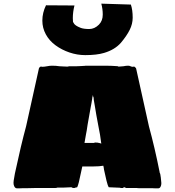

<svg xmlns="http://www.w3.org/2000/svg" viewBox="-20 -1031 958 1052"><path d="M55 -19Q54 -22 54 -29Q54 -39 58 -59Q60 -72 61.5 -79.5Q63 -87 64 -91Q94 -232 123 -339L193 -655Q193 -657 196 -661Q199 -665 203 -666H208Q208 -665 211 -665Q223 -665 238 -668Q253 -671 265 -671Q287 -671 306 -668Q315 -668 326 -667Q337 -666 349 -666Q353 -666 358 -668H376H399L423 -669Q430 -670 440 -670Q448 -670 448 -671H464H498H540Q596 -671 614 -669Q617 -669 622.5 -668.5Q628 -668 629 -666Q636 -666 643 -667Q650 -668 656 -668Q670 -671 683 -671Q689 -671 695 -668Q701 -665 708 -665L713 -666H716Q719 -664 722.5 -660.5Q726 -657 726 -655L796 -339Q828 -222 854 -91Q854 -85 858 -78Q859 -71 861 -59Q863 -47 863 -39Q864 -35 864 -28Q864 -14 858 -5Q854 1 846 1H833Q818 1 810 0H784H759H739Q731 0 731 -1H668V-3Q664 -5 658 -5Q658 -5 657.5 -4.5Q657 -4 656 -3Q656 -1 654 -1H651H643Q638 -3 623 -3Q593 -5 576 -5Q570 -14 563.5 -41Q557 -68 550 -101Q548 -117 546 -123Q525 -119 491 -119H460H431L424 -87Q411 -21 403 -5Q399 -5 393 -3Q391 -2 389.5 -1.5Q388 -1 388 -1H384Q378 -1 375 -3Q373 -5 370 -5L325 -3H309H294Q290 -1 284 -1H280H188H179Q168 0 134 0H108Q100 1 85 1H73Q60 1 55 -19ZM528 -293Q525 -307 518 -346Q516 -356 508 -400Q500 -448 500 -448Q497 -468 494 -483L493 -496Q490 -501 490 -505L489 -511Q488 -509 488 -505Q488 -501 486 -500V-496L484 -483Q483 -476 481.5 -467.5Q480 -459 478 -449L473 -421Q462 -358 460 -348Q459 -337 455 -315Q453 -308 451 -294L443 -248H494L501 -250H503Q515 -250 521 -248Q525 -248 528.5 -246.5Q532 -245 535 -244Q528 -293 528 -293ZM284 -783Q250 -808 231 -843Q212 -878 212 -918Q212 -961 232 -1002L388 -1001Q379 -965 379 -932L380 -911Q380 -911 381 -909.5Q382 -908 383 -906Q389 -891 423 -878Q440 -872 469 -872Q498 -872 522 -896Q543 -917 543 -951Q543 -982 535 -1011L697 -1006Q707 -977 707 -934Q707 -900 690.5 -867Q674 -834 642 -796Q608 -758 550 -741Q510 -729 447 -729Q403 -729 360.5 -743.5Q318 -758 284 -783Z"/></svg>

Font: Sigmar One
Style: Regular
Weight: 400
Designer: Vernon Adams
Foundry: Vernon Adams
Version: Version 2.000